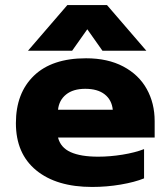

<svg xmlns="http://www.w3.org/2000/svg" viewBox="-20 -726 658 761"><path d="M247 -706H404L560 -525H386L326 -610L266 -525H91ZM43 -238Q43 -357 114.5 -426Q186 -495 321 -495Q407 -495 468.5 -462.5Q530 -430 561.5 -373.5Q593 -317 593 -246V-181H210Q220 -141 260 -123Q300 -105 369 -105Q416 -105 465.5 -113Q515 -121 551 -135V-19Q514 -4 458.5 5.5Q403 15 345 15Q204 15 123.5 -51Q43 -117 43 -238ZM427 -291Q423 -330 395 -352Q367 -374 318 -374Q270 -374 242 -351.5Q214 -329 210 -291Z"/></svg>

Font: Prompt
Style: Bold
Weight: 700
Designer: Katatrad Team
Foundry: CadsonDemak
Version: Version 1.000